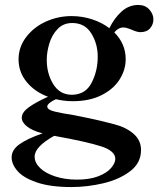

<svg xmlns="http://www.w3.org/2000/svg" viewBox="-20 -561 659 776"><path d="M442 -430Q488 -384 488 -322Q488 -279 463.5 -240Q439 -201 390.5 -176.5Q342 -152 274 -152Q240 -152 206 -160Q190 -153 180.5 -145Q171 -137 171 -131Q171 -122 183.5 -116Q196 -110 235 -103Q276 -97 338.5 -83.5Q401 -70 441 -59Q489 -47 519.5 -20.5Q550 6 550 45Q550 98 505.5 131.5Q461 165 396.5 180Q332 195 269 195Q184 195 129.5 176.5Q75 158 51 130.5Q27 103 27 75Q27 45 58 22.5Q89 0 152 -22Q110 -33 89 -50Q68 -67 68 -85Q68 -107 96.5 -127.5Q125 -148 174 -170Q120 -190 87.5 -230Q55 -270 55 -321Q55 -371 86 -411.5Q117 -452 166 -474Q215 -496 269 -496Q312 -496 352 -483Q392 -470 422 -447Q442 -488 471.5 -514.5Q501 -541 539 -541Q567 -541 583.5 -522.5Q600 -504 600 -483Q600 -462 586.5 -446.5Q573 -431 547 -431Q534 -431 512 -441Q509 -442 498.5 -446Q488 -450 479 -450Q458 -450 442 -430ZM375 -332Q375 -384 349 -426Q323 -468 272 -468Q236 -468 213 -444Q190 -420 179.5 -385.5Q169 -351 169 -319Q169 -263 195.5 -220.5Q222 -178 270 -178Q325 -178 350 -226Q375 -274 375 -332ZM387 30Q332 12 199 -12Q120 32 120 72Q120 97 142.5 118.5Q165 140 204.5 152.5Q244 165 291 165Q342 165 377 151.5Q412 138 429 118Q446 98 446 81Q446 64 430 51Q414 38 387 30Z"/></svg>

Font: Shippori Mincho
Style: Bold
Weight: 700
Designer: FONTDASU
Foundry: FONTDASU / Google Inc. / but / Adobe
Version: Version 3.110; ttfautohint (v1.8.3)